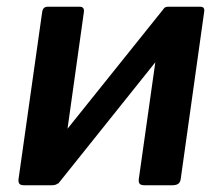

<svg xmlns="http://www.w3.org/2000/svg" viewBox="-20 -550 661 570"><path d="M229 -514 160 -22Q157 0 134 0H52Q41 0 37.5 -4.5Q34 -9 35 -18L105 -513Q107 -530 121 -530H217Q231 -530 229 -514ZM586 -514 517 -22Q516 -10 510 -5Q504 0 491 0H410Q398 0 394.5 -4.5Q391 -9 392 -18L462 -513Q464 -530 479 -530H575Q589 -530 586 -514ZM466 -524 529 -475 153 -5 90 -55Z"/></svg>

Font: Libre Franklin SemiBold
Style: Italic
Weight: 600
Italic angle: -8°
Designer: Pablo Impallari, Rodrigo Fuenzalida, Nhung Nguyen
Foundry: Impallari Type
Version: Version 3.000